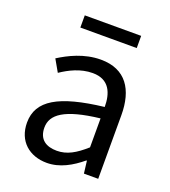

<svg xmlns="http://www.w3.org/2000/svg" viewBox="-137 -835 837 947"><g transform="rotate(20 282.0 -361.0)"><path d="M441 -735H145V-671H441ZM217 13C285 13 345 -22 397 -65H400L408 0H483V-334C483 -467 427 -557 295 -557C207 -557 132 -518 81 -486L117 -423C160 -452 216 -481 280 -481C369 -481 392 -414 392 -344C160 -317 58 -258 58 -141C58 -43 126 13 217 13ZM243 -60C188 -60 147 -84 147 -147C147 -216 209 -263 392 -284V-132C339 -85 296 -60 243 -60Z"/></g></svg>

Font: Spoqa Han Sans Neo
Style: Regular
Weight: 400
Designer: [Spoqa Han Sans Neo] Dong-huui Kim ___ Younghwa Kang ___ Yujin Lee ___ [Noto Sans] Ryoko NISHIZUKA ____ (kana & ideograp
Foundry: Spoqa (http://www.spoqa-han-sans.com)
Version: Version 1.100;hotconv 1.0.109;makeotfexe 2.5.65596